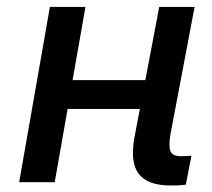

<svg xmlns="http://www.w3.org/2000/svg" viewBox="-20 -538 626 567"><path d="M36.6 0 127.4 -517.6H232.4L194.3 -301.3H409.2L450.2 -517.6H554.7L483.4 -141.6Q480.5 -124 480.5 -111.3Q480.5 -98.6 483.4 -91.3Q489.3 -76.7 515.1 -76.7Q528.8 -76.7 545.4 -78.1L528.8 7.3Q519.5 8.8 508.5 9.3Q497.6 9.8 484.4 9.8Q415 9.8 389.2 -25.4Q372.6 -47.4 372.6 -86.9Q372.6 -108.9 377.9 -136.7L393.1 -216.3H179.7L141.6 0Z"/></svg>

Font: CaskaydiaCove NFP
Style: Italic
Weight: 400
Italic angle: -10°
Designer: Aaron Bell
Foundry: Saja Typeworks
Version: Version 2111.001; VTT 6.35;Nerd Fonts 3.1.1